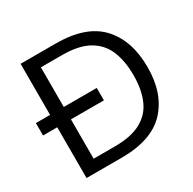

<svg xmlns="http://www.w3.org/2000/svg" viewBox="-154 -860 1026 1019"><g transform="rotate(-30 358.5 -350.0)"><path d="M95 0V-311H8V-387H95V-700H310Q495 -700 582.5 -606Q670 -512 670 -348Q670 -187 582.5 -93.5Q495 0 310 0ZM179 -70H309Q410 -70 470.5 -103.5Q531 -137 557.5 -199.5Q584 -262 584 -348Q584 -436 557.5 -499Q531 -562 470.5 -596Q410 -630 309 -630H179V-387H381V-311H179Z"/></g></svg>

Font: Firefly Display
Style: Regular
Weight: 400
Designer: Colophon Foundry, Jonny Pinhorn
Foundry: Colophon Foundry
Version: Version 1.200; ttfautohint (v1.8.3)